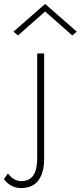

<svg xmlns="http://www.w3.org/2000/svg" viewBox="-108 -730 408 970"><path d="M120 -672 -17 -551 -40 -570 120 -710 280 -570 257 -551ZM-68 146Q-40 185 0 185Q80 185 80 71V-460H115V74Q115 141 86.5 180.5Q58 220 -2 220Q-54 220 -88 175Z"/></svg>

Font: Renner
Style: Thin
Weight: 200
Version: Version 003.000 ; ttfautohint (v0.97) -l 8 -r 50 -G 200 -x 1